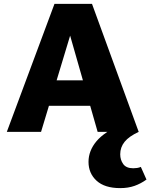

<svg xmlns="http://www.w3.org/2000/svg" viewBox="-20 -678 773 987"><path d="M482 0 323 -556H359L191 0H15L260 -658H453L693 0ZM129 -134 180 -265H485L550 -134ZM598 289Q518 289 476.5 251Q435 213 435 154Q435 97 476 48Q517 -1 610 -41L693 0Q643 23 620.5 51Q598 79 598 115Q598 144 613.5 165.5Q629 187 665 187Q674 187 684.5 185.5Q695 184 704 180L733 245Q704 266 671.5 277.5Q639 289 598 289Z"/></svg>

Font: Ysabeau Infant Black
Style: Regular
Weight: 900
Designer: Christian Thalmann (Catharsis Fonts)
Version: Version 2.001;gftools[0.9.30]; featfreeze: ss01,ss02,lnum